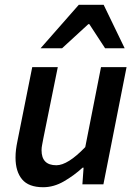

<svg xmlns="http://www.w3.org/2000/svg" viewBox="-20 -772 573 804"><path d="M161 12Q100 12 72.5 -21Q45 -54 45 -112Q45 -129 47 -145.5Q49 -162 53 -181L115 -491H222L162 -195Q159 -178 156.5 -166Q154 -154 154 -143Q154 -80 216 -80Q264 -80 337 -156L403 -491H510L413 0H325L330 -70H326Q290 -37 247.5 -12.5Q205 12 161 12ZM150 -570 310 -752H414L502 -570H420L354 -671H350L240 -570Z"/></svg>

Font: Source Sans 3 Semibold
Style: Italic
Weight: 600
Italic angle: -11°
Designer: Paul D. Hunt
Foundry: Adobe
Version: Version 3.052;hotconv 1.1.0;makeotfexe 2.6.0